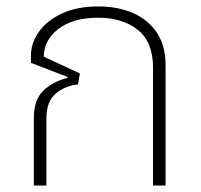

<svg xmlns="http://www.w3.org/2000/svg" viewBox="-20 -576 623 596"><path d="M85 0V-208Q85 -268 116 -296Q147 -324 189 -334L190 -337L76 -381V-403Q76 -442 100.5 -477Q125 -512 172 -534Q219 -556 285 -556Q346 -556 393 -535.5Q440 -515 467 -474.5Q494 -434 494 -373V0H455V-366Q455 -446 407.5 -483.5Q360 -521 285 -521Q206 -521 161 -486Q116 -451 116 -400L228 -348L222 -314Q183 -310 153.5 -286Q124 -262 124 -208V0Z"/></svg>

Font: Noto Sans Thai ExtraLight
Style: Regular
Weight: 200
Designer: Monotype Design Team
Foundry: Monotype Imaging Inc.
Version: Version 2.001; ttfautohint (v1.8.4.7-5d5b)